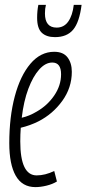

<svg xmlns="http://www.w3.org/2000/svg" viewBox="-20 -756 354 786"><path d="M213 -13Q195 -2 170.5 4Q146 10 125 10Q71 10 44.5 -36.5Q18 -83 18 -170Q18 -277 40.5 -361.5Q63 -446 104.5 -495Q146 -544 202 -544Q239 -544 256.5 -521Q274 -498 274 -462Q274 -397 235 -343Q196 -289 137 -259Q103 -242 65 -233Q63 -206 63 -177Q63 -38 130 -38Q165 -38 202 -56ZM194 -500Q166 -500 140.5 -471.5Q115 -443 96 -392.5Q77 -342 69 -274Q100 -281 130 -299Q174 -324 202 -365Q230 -406 230 -452Q230 -500 194 -500ZM205 -604Q170 -604 151 -622Q132 -640 132 -683Q132 -712 137 -736H168Q164 -721 164 -701Q164 -643 212 -643Q242 -643 259.5 -668Q277 -693 282 -736H314Q305 -665 279.5 -634.5Q254 -604 205 -604Z"/></svg>

Font: Georama ExtraCondensed Light
Style: Italic
Weight: 300
Width: 2
Italic angle: -9°
Designer: Jean-Baptiste Levee
Foundry: Production Type
Version: Version 1.000